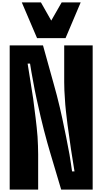

<svg xmlns="http://www.w3.org/2000/svg" viewBox="-20 -1565 845 1585"><path d="M295 -291V0H60V-1190H335L424 -870Q436 -829 449 -778.5Q462 -728 474 -677.5Q486 -627 494 -588Q512 -505 526 -434Q540 -363 554 -288Q560 -252 565 -218Q570 -183 575 -150H595Q587 -203 580 -245.5Q573 -288 566 -333Q559 -378 551 -440Q544 -484 537 -539.5Q530 -595 524 -649.5Q518 -704 516 -746Q513 -783 511.5 -818.5Q510 -854 510 -887V-1190H745V0H485L393 -309Q383 -341 370 -389Q357 -437 342.5 -491.5Q328 -546 316 -599Q299 -672 282 -749.5Q265 -827 252 -902Q245 -938 239 -973Q233 -1008 228 -1040H208Q218 -975 230 -902.5Q242 -830 254 -749Q264 -671 274 -591.5Q284 -512 290 -436Q292 -398 293.5 -361.5Q295 -325 295 -291ZM286 -1250 160 -1545H318L403 -1395L489 -1545H646L521 -1250Z"/></svg>

Font: Boldonse
Style: Regular
Weight: 400
Designer: Universitype Foundry
Foundry: Universitype Foundry
Version: Version 1.000; ttfautohint (v1.8.4.7-5d5b)